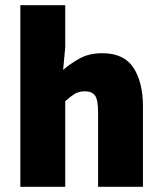

<svg xmlns="http://www.w3.org/2000/svg" viewBox="-20 -716 622 736"><path d="M58 0V-696H230V-534L222 -448Q248 -471 284.5 -491.5Q321 -512 372 -512Q455 -512 491.5 -456.5Q528 -401 528 -308V0H356V-286Q356 -334 344 -350Q332 -366 306 -366Q282 -366 266 -356Q250 -346 230 -328V0Z"/></svg>

Font: Source Sans 3 Black
Style: Regular
Weight: 900
Designer: Paul D. Hunt
Foundry: Adobe
Version: Version 3.046;hotconv 1.0.118;makeotfexe 2.5.65603